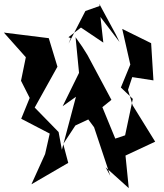

<svg xmlns="http://www.w3.org/2000/svg" viewBox="-51 -938 853 996"><path d="M547 -219 480 -382 527 -420 403 -652 376 -695 341 -745 359 -560 274 -387 343 -436 270 -161 253 -253 129 -380 247 -592 202 -740 -31 -769 83 -641 58 -519 103 -430 59 -322 207 -245 183 -139 112 18 303 -93 277 -191 340 -287 447 -337 349 -507 347 -399 437 -278 521 -26 497 -70 617 38 600 -131 754 -203 637 -392 613 -472 635 -538 745 -521 733 -714 583 -788 625 -603 576 -484 638 -425 598 -236ZM550 -759 464 -918 466 -907 392 -881 305 -712 316 -740 304 -745 369 -795 485 -717 470 -850 569 -720Z"/></svg>

Font: Asimov Silicon
Style: Regular
Weight: 400
Designer: Google
Version: Version 2.000980; 2014